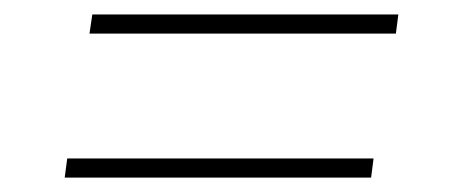

<svg xmlns="http://www.w3.org/2000/svg" viewBox="-20 -458 627 265"><path d="M526.4 -411.6H103.5L107.4 -438H529.8ZM492.2 -212.9H69.3L72.8 -239.3H495.6Z"/></svg>

Font: Roboto Mono Thin
Style: Italic
Weight: 250
Designer: Google
Version: Version 2.000985; 2015; ttfautohint (v1.3)